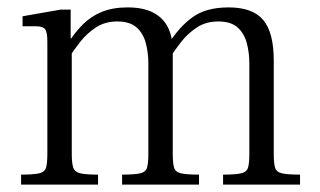

<svg xmlns="http://www.w3.org/2000/svg" viewBox="-20 -499 865 519"><path d="M583 0V-27Q617 -27 632 -30.5Q647 -34 650.5 -46Q654 -58 654 -83V-327Q654 -357 647 -383Q640 -409 622 -425Q604 -441 570 -441Q537 -441 512.5 -425Q488 -409 469.5 -385.5Q451 -362 436 -338V-381Q464 -426 500.5 -452.5Q537 -479 598 -479Q663 -479 691.5 -445Q720 -411 720 -336V-83Q720 -58 723.5 -46Q727 -34 742 -30.5Q757 -27 791 -27V0ZM37 0V-27Q71 -27 86 -30.5Q101 -34 104.5 -46Q108 -58 108 -83V-386Q108 -412 102 -420Q96 -428 78 -428H41V-455L144 -473H171V-395H174V-83Q174 -58 178 -46Q182 -34 197 -30.5Q212 -27 245 -27V0ZM310 0V-27Q344 -27 359 -30.5Q374 -34 377.5 -46Q381 -58 381 -83V-327Q381 -357 374 -383Q367 -409 349 -425Q331 -441 297 -441Q264 -441 239.5 -425Q215 -409 196.5 -385.5Q178 -362 163 -338V-381Q182 -411 204 -433Q226 -455 255.5 -467Q285 -479 325 -479Q366 -479 393 -465.5Q420 -452 433.5 -426Q447 -400 447 -361V-83Q447 -58 450.5 -46Q454 -34 469 -30.5Q484 -27 518 -27V0Z"/></svg>

Font: Frank Ruhl Libre Light
Style: Regular
Weight: 300
Designer: Yanek Iontef
Foundry: Fontef
Version: Version 6.003;gftools[0.9.30]